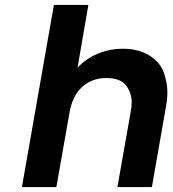

<svg xmlns="http://www.w3.org/2000/svg" viewBox="-20 -760 701 780"><path d="M480 -562Q543 -562 587 -534.5Q631 -507 645.5 -465Q660 -423 660 -386Q660 -357 654 -325L597 0H457L511 -306Q515 -326 515 -344Q515 -383 492 -413Q469 -443 412 -443Q354 -443 314.5 -407.5Q275 -372 263 -306L209 0H69L199 -740H339L295 -485Q328 -521 376.5 -541.5Q425 -562 480 -562Z"/></svg>

Font: Fz Poppins SemBd
Style: Italic
Weight: 600
Italic angle: -10°
Designer: Ninad Kale (Devanagari), Jonny Pinhorn (Latin)
Foundry: Indian Type Foundry
Version: Vit hóa bi Vntype.Com & FontZin.Com